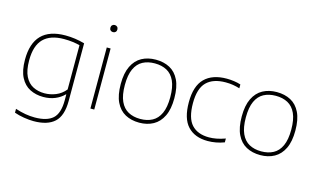

<svg xmlns="http://www.w3.org/2000/svg" viewBox="-108 -1077 2731 1640"><g transform="rotate(15 1258.0 -256.5)"><path d="M270 230Q232.5 230 185.2 222.5Q138 215 99 201V167Q146.5 182.5 188.5 189.8Q230.5 197 271 197Q379 197 430.5 150.8Q482 104.5 482 -11V-63H479Q447 -30 400.5 -10.5Q354 9 296 9Q230.5 9 178 -17.5Q125.5 -44 94.8 -103Q64 -162 64 -259Q64 -548 346 -548Q432 -548 516 -524V-14Q516 117 454.2 173.5Q392.5 230 270 230ZM298 -24Q348.5 -24 397.2 -43.5Q446 -63 482 -107V-498Q455 -505.5 419.5 -510.2Q384 -515 342 -515Q222 -515 161 -454Q100 -393 100 -263Q100 -174 126 -121.8Q152 -69.5 196.8 -46.8Q241.5 -24 298 -24Z M712 0V-540H746V0ZM729 -680Q715.5 -680 706.8 -688.5Q698 -697 698 -711Q698 -725.5 706.8 -734.2Q715.5 -743 729 -743Q742.5 -743 751.2 -734.2Q760 -725.5 760 -711Q760 -697 751.2 -688.5Q742.5 -680 729 -680Z M1145 9Q1074 9 1020.8 -19.8Q967.5 -48.5 937.8 -110Q908 -171.5 908 -270Q908 -366.5 938 -428Q968 -489.5 1021.5 -518.8Q1075 -548 1145 -548Q1216 -548 1269.2 -519.5Q1322.5 -491 1352.2 -429.8Q1382 -368.5 1382 -270Q1382 -173.5 1352 -111.8Q1322 -50 1268.5 -20.5Q1215 9 1145 9ZM1145 -24Q1206 -24 1251.2 -48.2Q1296.5 -72.5 1321.2 -126.5Q1346 -180.5 1346 -269Q1346 -358.5 1321.2 -412.5Q1296.5 -466.5 1251.2 -490.8Q1206 -515 1145 -515Q1084 -515 1038.8 -491Q993.5 -467 968.8 -413.2Q944 -359.5 944 -271Q944 -181.5 968.8 -127.2Q993.5 -73 1038.8 -48.5Q1084 -24 1145 -24Z M1750 9Q1636 9 1573 -58.5Q1510 -126 1510 -270Q1510 -413.5 1577.8 -480.8Q1645.5 -548 1772 -548Q1803.5 -548 1836 -543.5Q1868.5 -539 1896 -530V-496Q1867 -505 1836.8 -510Q1806.5 -515 1772 -515Q1660.5 -515 1603.2 -458Q1546 -401 1546 -272Q1546 -140 1599.2 -82Q1652.5 -24 1753 -24Q1784 -24 1819 -30.5Q1854 -37 1896 -52V-18Q1824 9 1750 9Z M2215 9Q2144 9 2090.8 -19.8Q2037.5 -48.5 2007.8 -110Q1978 -171.5 1978 -270Q1978 -366.5 2008 -428Q2038 -489.5 2091.5 -518.8Q2145 -548 2215 -548Q2286 -548 2339.2 -519.5Q2392.5 -491 2422.2 -429.8Q2452 -368.5 2452 -270Q2452 -173.5 2422 -111.8Q2392 -50 2338.5 -20.5Q2285 9 2215 9ZM2215 -24Q2276 -24 2321.2 -48.2Q2366.5 -72.5 2391.2 -126.5Q2416 -180.5 2416 -269Q2416 -358.5 2391.2 -412.5Q2366.5 -466.5 2321.2 -490.8Q2276 -515 2215 -515Q2154 -515 2108.8 -491Q2063.5 -467 2038.8 -413.2Q2014 -359.5 2014 -271Q2014 -181.5 2038.8 -127.2Q2063.5 -73 2108.8 -48.5Q2154 -24 2215 -24Z"/></g></svg>

Font: Encode Sans Expanded Expanded Thin
Style: Regular
Weight: 100
Width: 7
Designer: Multiple Designers
Foundry: Impallari Type
Version: Version 3.000; ttfautohint (v1.8.3) -l 8 -r 50 -G 200 -x 14 